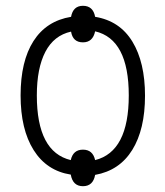

<svg xmlns="http://www.w3.org/2000/svg" viewBox="-20 -596 570 662"><path d="M308 7Q301 46 266 46Q231 46 224 6Q141 -7 96 -78.5Q51 -150 51 -267Q51 -385 95.5 -454.5Q140 -524 225 -538Q232 -576 266 -576Q301 -576 308 -538Q393 -524 436.5 -452.5Q480 -381 480 -266Q480 -150 436 -79Q392 -8 308 7ZM308 -488Q300 -450 266 -450Q231 -450 225 -487Q166 -474 136.5 -417.5Q107 -361 107 -267Q107 -72 224 -44Q232 -80 266 -80Q300 -80 308 -44Q424 -73 424 -267Q424 -461 308 -488Z"/></svg>

Font: Noto Sans UI NarrowLight
Style: Regular
Weight: 300
Width: 4
Designer: Monotype Design Team
Foundry: Monotype Imaging Inc.
Version: Version 1.001